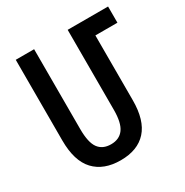

<svg xmlns="http://www.w3.org/2000/svg" viewBox="-166 -850 961 996"><g transform="rotate(-30 314.5 -352.0)"><path d="M63 -231V-714H173V-236Q173 -155 198 -121Q223 -87 273 -87Q323 -87 348.5 -122Q374 -157 374 -235V-714H616V-617H484V-229Q484 -109 430.5 -49.5Q377 10 275 10Q174 10 118.5 -49Q63 -108 63 -231Z"/></g></svg>

Font: Noto Sans Armenian Medium Cond
Style: Regular
Weight: 500
Width: 3
Designer: Monotype Design team
Foundry: Monotype Imaging Inc.
Version: Version 1.000